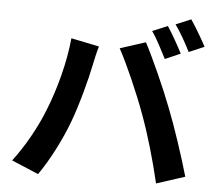

<svg xmlns="http://www.w3.org/2000/svg" viewBox="-58 -907 1115 996"><g transform="rotate(5 500.0 -408.5)"><path d="M780 -798 701 -765C728 -727 758 -667 779 -626L859 -661C840 -698 805 -761 780 -798ZM898 -843 819 -810C846 -773 879 -714 899 -673L979 -707C961 -742 924 -805 898 -843ZM192 -311C158 -223 99 -115 36 -33L176 26C229 -49 288 -163 324 -260C359 -353 395 -491 409 -561C413 -583 424 -632 433 -661L287 -691C275 -564 237 -423 192 -311ZM686 -332C726 -224 762 -98 790 21L938 -27C910 -126 857 -286 821 -376C784 -473 715 -627 674 -704L541 -661C583 -585 648 -437 686 -332Z"/></g></svg>

Font: Noto Sans T Chinese Bold
Style: Bold
Weight: 700
Designer: Ryoko NISHIZUKA (kana & ideographs); Paul D. Hunt (Latin, Greek & Cyrillic); Wenlong ZHANG (bopomofo); Sandoll Communica
Foundry: Adobe Systems Incorporated
Version: Version 1.000;PS 1;hotconv 1.0.78;makeotf.lib2.5.61930